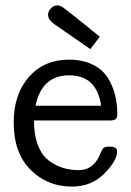

<svg xmlns="http://www.w3.org/2000/svg" viewBox="-20 -687 484 712"><path d="M30.8 -232.9Q30.8 -337.9 87.4 -401.9Q144 -465.8 235.8 -465.8Q286.6 -465.8 323.7 -447.5Q360.8 -429.2 379.9 -398.2Q398.9 -367.2 407 -334Q415 -300.8 415 -265.1Q415 -249 408 -244.6Q400.9 -240.2 388.2 -240.2H106Q106 -187 120.4 -149.4Q134.8 -111.8 159.9 -92.5Q185.1 -73.2 212.6 -64.7Q240.2 -56.2 272 -56.2Q330.1 -56.2 354 -122.1Q359.9 -135.3 365 -139.2Q370.1 -143.1 384.8 -143.1H389.2Q414.1 -143.1 414.1 -125Q414.1 -90.8 366.5 -43Q318.8 4.9 247.1 4.9Q155.3 4.9 93 -57.6Q30.8 -120.1 30.8 -232.9ZM111.8 -294.9H355Q338.9 -407.7 236.8 -407.7Q134.8 -407.7 111.8 -294.9ZM158.2 -631.8Q158.2 -645 168.7 -656Q179.2 -667 192.9 -667Q202.6 -667 214.4 -658.9Q226.1 -650.9 289.1 -600.1Q326.2 -570.3 350.1 -550.8L314.9 -504.9Q310.1 -507.8 190.9 -590.8Q189.9 -590.8 186 -594Q182.1 -597.2 179 -599.1Q175.8 -601.1 171.9 -605Q168 -608.9 165 -612.5Q162.1 -616.2 160.2 -621.6Q158.2 -627 158.2 -631.8Z"/></svg>

Font: CMU Concrete
Style: Roman
Weight: 500
Version: Version 0.7.0